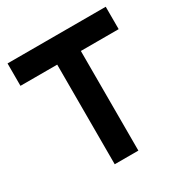

<svg xmlns="http://www.w3.org/2000/svg" viewBox="-160 -805 887 928"><g transform="rotate(-30 284.0 -340.5)"><path d="M215 0V-610H347V0ZM10 -556V-681H558V-556Z"/></g></svg>

Font: Gabarito SemiBold
Style: Regular
Weight: 600
Designer: Leandro Assis / Alvaro Franca / Felipe Casaprima
Foundry: Naipe Foundry
Version: Version 1.000